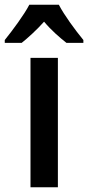

<svg xmlns="http://www.w3.org/2000/svg" viewBox="-60 -786 370 806"><path d="M187 -766H63C42 -725 -7 -659 -40 -618V-606H31C56 -626 93 -659 125 -695C155 -659 191 -628 219 -606H290V-618C254 -662 210 -722 187 -766ZM183 0V-543H68V0Z"/></svg>

Font: Noto Sans Sinhala UI Condensed SemiBold
Style: Regular
Weight: 600
Width: 3
Designer: Jelle Bosma - Monotype Design Team
Foundry: Monotype Imaging Inc.
Version: Version 2.006